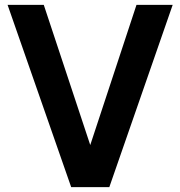

<svg xmlns="http://www.w3.org/2000/svg" viewBox="-20 -765 737 785"><path d="M427 0 686 -745H538L349 -172L159 -745H11L271 0Z"/></svg>

Font: Plus Jakarta Sans
Style: Bold
Weight: 700
Designer: Gumpita Rahayu
Foundry: Tokotype
Version: Version 2.071;gftools[0.9.30]